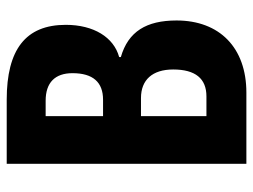

<svg xmlns="http://www.w3.org/2000/svg" viewBox="-111 -643 754 572"><g transform="rotate(-90 266.0 -357.0)"><path d="M255 -714H64V0H276C410 0 491 -80 491 -208C491 -298 458 -352 382 -374V-379C441 -395 478 -455 478 -538C478 -658 404 -714 255 -714ZM255 -427H206V-598H252C306 -598 334 -570 334 -518C334 -457 307 -427 255 -427ZM206 -314H260C314 -314 345 -280 345 -218C345 -152 318 -119 265 -119H206Z"/></g></svg>

Font: Noto Sans Oriya ExtCond Bold
Style: Bold
Weight: 700
Width: 2
Designer: Amélie Bonet and Sol Matas
Foundry: Google LLC
Version: Version 2.006